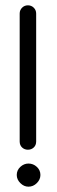

<svg xmlns="http://www.w3.org/2000/svg" viewBox="-20 -697 215 722"><path d="M54 -646Q54 -659 63 -668Q72 -677 85 -677Q98 -677 107 -668Q116 -659 116 -646V-165Q116 -151 107 -142.5Q98 -134 85 -134Q72 -134 63 -142.5Q54 -151 54 -165ZM87 5Q70 5 56.5 -8.5Q43 -22 43 -39Q43 -57 56.5 -69.5Q70 -82 87 -82Q105 -82 118.5 -69.5Q132 -57 132 -39Q132 -22 118.5 -8.5Q105 5 87 5Z"/></svg>

Font: Libertine Sup Medium
Style: Regular
Weight: 500
Designer: Bastien Sozeau
Foundry: NBR — Bastien Sozeau
Version: Version 2.003; ttfautohint (v1.8.4.7-5d5b);gftools[0.9.33]